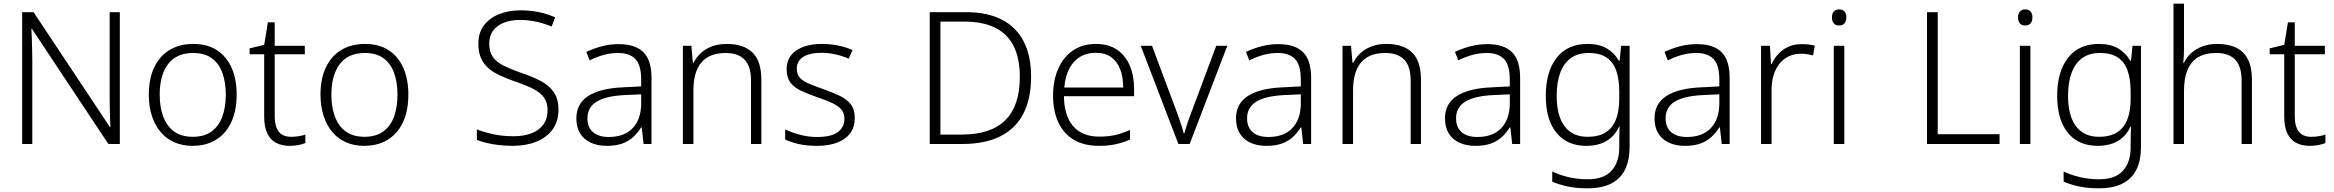

<svg xmlns="http://www.w3.org/2000/svg" viewBox="-20 -780 12641 1040"><path d="M629 0H567L153 -624H150Q152 -598 152.5 -570Q153 -542 154 -512.5Q155 -483 155 -451V0H100V-714H162L575 -92H578Q577 -113 576 -142Q575 -171 574.5 -202.5Q574 -234 574 -261V-714H629Z M1262 -267Q1262 -204 1246.5 -153.5Q1231 -103 1200.5 -66.5Q1170 -30 1125.5 -10Q1081 10 1023 10Q968 10 924 -9.5Q880 -29 849.5 -65.5Q819 -102 802.5 -153Q786 -204 786 -267Q786 -353 815 -414.5Q844 -476 898 -509Q952 -542 1027 -542Q1104 -542 1156 -507.5Q1208 -473 1235 -411.5Q1262 -350 1262 -267ZM845 -267Q845 -199 864.5 -147.5Q884 -96 923.5 -67.5Q963 -39 1024 -39Q1086 -39 1125.5 -67.5Q1165 -96 1184 -147.5Q1203 -199 1203 -267Q1203 -333 1185 -384Q1167 -435 1128 -464Q1089 -493 1026 -493Q936 -493 890.5 -433Q845 -373 845 -267Z M1557 -39Q1580 -39 1600 -42.5Q1620 -46 1634 -51V-5Q1619 1 1597 5.5Q1575 10 1550 10Q1506 10 1475 -6.5Q1444 -23 1427.5 -58Q1411 -93 1411 -148V-486H1332V-518L1411 -537L1431 -659H1468V-532H1631V-486H1468V-151Q1468 -96 1489.5 -67.5Q1511 -39 1557 -39Z M2192 -267Q2192 -204 2176.5 -153.5Q2161 -103 2130.5 -66.5Q2100 -30 2055.5 -10Q2011 10 1953 10Q1898 10 1854 -9.5Q1810 -29 1779.5 -65.5Q1749 -102 1732.5 -153Q1716 -204 1716 -267Q1716 -353 1745 -414.5Q1774 -476 1828 -509Q1882 -542 1957 -542Q2034 -542 2086 -507.5Q2138 -473 2165 -411.5Q2192 -350 2192 -267ZM1775 -267Q1775 -199 1794.5 -147.5Q1814 -96 1853.5 -67.5Q1893 -39 1954 -39Q2016 -39 2055.5 -67.5Q2095 -96 2114 -147.5Q2133 -199 2133 -267Q2133 -333 2115 -384Q2097 -435 2058 -464Q2019 -493 1956 -493Q1866 -493 1820.5 -433Q1775 -373 1775 -267Z M3005 -186Q3005 -122 2973 -78.5Q2941 -35 2885 -12.5Q2829 10 2758 10Q2715 10 2679.5 5.5Q2644 1 2615 -6Q2586 -13 2563 -22V-79Q2601 -64 2651.5 -53Q2702 -42 2761 -42Q2816 -42 2857.5 -57.5Q2899 -73 2922.5 -104.5Q2946 -136 2946 -182Q2946 -225 2926.5 -252Q2907 -279 2866.5 -299.5Q2826 -320 2763 -341Q2718 -357 2682.5 -374Q2647 -391 2622 -414Q2597 -437 2584 -468.5Q2571 -500 2571 -543Q2571 -602 2601 -642Q2631 -682 2682.5 -703Q2734 -724 2799 -724Q2852 -724 2898.5 -714.5Q2945 -705 2987 -686L2968 -636Q2926 -654 2883 -663Q2840 -672 2797 -672Q2748 -672 2710.5 -657.5Q2673 -643 2651.5 -614.5Q2630 -586 2630 -544Q2630 -499 2650 -471Q2670 -443 2708.5 -424Q2747 -405 2801 -386Q2865 -365 2910.5 -340.5Q2956 -316 2980.5 -279.5Q3005 -243 3005 -186Z M3331 -541Q3421 -541 3465 -497.5Q3509 -454 3509 -358V0H3466L3456 -90H3453Q3434 -60 3409.5 -37.5Q3385 -15 3350.5 -2.5Q3316 10 3267 10Q3216 10 3179 -7.5Q3142 -25 3122 -58Q3102 -91 3102 -139Q3102 -219 3167 -260.5Q3232 -302 3356 -307L3453 -312V-349Q3453 -428 3421.5 -460.5Q3390 -493 3329 -493Q3288 -493 3250 -482.5Q3212 -472 3174 -453L3156 -499Q3194 -517 3238.5 -529Q3283 -541 3331 -541ZM3363 -265Q3262 -260 3212 -229.5Q3162 -199 3162 -139Q3162 -90 3192.5 -64Q3223 -38 3277 -38Q3361 -38 3406.5 -85.5Q3452 -133 3453 -217V-269Z M3917 -542Q4008 -542 4056 -495.5Q4104 -449 4104 -348V0H4048V-344Q4048 -421 4013 -457Q3978 -493 3911 -493Q3823 -493 3779.5 -442Q3736 -391 3736 -290V0H3679V-532H3725L3733 -440H3737Q3752 -470 3777 -493Q3802 -516 3837 -529Q3872 -542 3917 -542Z M4610 -141Q4610 -93 4586 -59.5Q4562 -26 4516 -8Q4470 10 4404 10Q4348 10 4305.5 0Q4263 -10 4233 -24V-79Q4269 -62 4313.5 -50Q4358 -38 4405 -38Q4484 -38 4519 -65Q4554 -92 4554 -137Q4554 -167 4537.5 -186.5Q4521 -206 4488.5 -221.5Q4456 -237 4408 -253Q4359 -270 4321 -287.5Q4283 -305 4262 -332Q4241 -359 4241 -406Q4241 -471 4293 -506.5Q4345 -542 4432 -542Q4480 -542 4522 -533Q4564 -524 4598 -509L4577 -462Q4546 -476 4507.5 -485Q4469 -494 4429 -494Q4366 -494 4331 -472Q4296 -450 4296 -408Q4296 -377 4313 -358.5Q4330 -340 4362.5 -326.5Q4395 -313 4440 -297Q4488 -280 4526.5 -262Q4565 -244 4587.5 -216Q4610 -188 4610 -141Z M5565 -364Q5565 -244 5522.5 -163Q5480 -82 5397 -41Q5314 0 5193 0H5016V-714H5215Q5328 -714 5406 -674Q5484 -634 5524.5 -556.5Q5565 -479 5565 -364ZM5504 -362Q5504 -463 5471 -529.5Q5438 -596 5371 -629.5Q5304 -663 5203 -663H5074V-51H5188Q5347 -51 5425.5 -129Q5504 -207 5504 -362Z M5917 -542Q5985 -542 6031 -510.5Q6077 -479 6100 -424Q6123 -369 6123 -298V-259H5743Q5744 -153 5793 -96.5Q5842 -40 5934 -40Q5983 -40 6020 -48.5Q6057 -57 6101 -76V-24Q6062 -7 6022.5 1.5Q5983 10 5932 10Q5852 10 5796.5 -23Q5741 -56 5712.5 -117.5Q5684 -179 5684 -262Q5684 -343 5711.5 -406.5Q5739 -470 5791 -506Q5843 -542 5917 -542ZM5916 -494Q5843 -494 5798 -445.5Q5753 -397 5745 -306H6064Q6064 -362 6048 -404Q6032 -446 5999.5 -470Q5967 -494 5916 -494Z M6363 0 6159 -532H6220L6352 -179Q6360 -158 6367.5 -136Q6375 -114 6381.5 -94Q6388 -74 6392 -57H6395Q6400 -74 6406 -94Q6412 -114 6420 -136Q6428 -158 6436 -179L6568 -532H6628L6424 0Z M6904 -541Q6994 -541 7038 -497.5Q7082 -454 7082 -358V0H7039L7029 -90H7026Q7007 -60 6982.5 -37.5Q6958 -15 6923.5 -2.5Q6889 10 6840 10Q6789 10 6752 -7.5Q6715 -25 6695 -58Q6675 -91 6675 -139Q6675 -219 6740 -260.5Q6805 -302 6929 -307L7026 -312V-349Q7026 -428 6994.5 -460.5Q6963 -493 6902 -493Q6861 -493 6823 -482.5Q6785 -472 6747 -453L6729 -499Q6767 -517 6811.5 -529Q6856 -541 6904 -541ZM6936 -265Q6835 -260 6785 -229.5Q6735 -199 6735 -139Q6735 -90 6765.5 -64Q6796 -38 6850 -38Q6934 -38 6979.5 -85.5Q7025 -133 7026 -217V-269Z M7490 -542Q7581 -542 7629 -495.5Q7677 -449 7677 -348V0H7621V-344Q7621 -421 7586 -457Q7551 -493 7484 -493Q7396 -493 7352.5 -442Q7309 -391 7309 -290V0H7252V-532H7298L7306 -440H7310Q7325 -470 7350 -493Q7375 -516 7410 -529Q7445 -542 7490 -542Z M8036 -541Q8126 -541 8170 -497.5Q8214 -454 8214 -358V0H8171L8161 -90H8158Q8139 -60 8114.5 -37.5Q8090 -15 8055.5 -2.5Q8021 10 7972 10Q7921 10 7884 -7.5Q7847 -25 7827 -58Q7807 -91 7807 -139Q7807 -219 7872 -260.5Q7937 -302 8061 -307L8158 -312V-349Q8158 -428 8126.5 -460.5Q8095 -493 8034 -493Q7993 -493 7955 -482.5Q7917 -472 7879 -453L7861 -499Q7899 -517 7943.5 -529Q7988 -541 8036 -541ZM8068 -265Q7967 -260 7917 -229.5Q7867 -199 7867 -139Q7867 -90 7897.5 -64Q7928 -38 7982 -38Q8066 -38 8111.5 -85.5Q8157 -133 8158 -217V-269Z M8579 -542Q8642 -542 8683 -518Q8724 -494 8749 -451H8753L8761 -532H8807V17Q8807 86 8783.5 136Q8760 186 8709.5 213Q8659 240 8578 240Q8518 240 8471.5 230Q8425 220 8388 204V149Q8425 167 8474 179Q8523 191 8580 191Q8668 191 8709.5 144.5Q8751 98 8751 20V-11Q8751 -32 8751.5 -53.5Q8752 -75 8753 -94H8750Q8727 -43 8682 -16.5Q8637 10 8572 10Q8469 10 8411 -60.5Q8353 -131 8353 -262Q8353 -391 8411.5 -466.5Q8470 -542 8579 -542ZM8585 -493Q8527 -493 8489 -465.5Q8451 -438 8431.5 -386.5Q8412 -335 8412 -261Q8412 -153 8455 -96Q8498 -39 8579 -39Q8629 -39 8662 -54.5Q8695 -70 8714.5 -98Q8734 -126 8742.5 -164Q8751 -202 8751 -246V-281Q8751 -349 8735 -396Q8719 -443 8682.5 -468Q8646 -493 8585 -493Z M9171 -541Q9261 -541 9305 -497.5Q9349 -454 9349 -358V0H9306L9296 -90H9293Q9274 -60 9249.5 -37.5Q9225 -15 9190.5 -2.5Q9156 10 9107 10Q9056 10 9019 -7.5Q8982 -25 8962 -58Q8942 -91 8942 -139Q8942 -219 9007 -260.5Q9072 -302 9196 -307L9293 -312V-349Q9293 -428 9261.5 -460.5Q9230 -493 9169 -493Q9128 -493 9090 -482.5Q9052 -472 9014 -453L8996 -499Q9034 -517 9078.5 -529Q9123 -541 9171 -541ZM9203 -265Q9102 -260 9052 -229.5Q9002 -199 9002 -139Q9002 -90 9032.5 -64Q9063 -38 9117 -38Q9201 -38 9246.5 -85.5Q9292 -133 9293 -217V-269Z M9738 -541Q9757 -541 9775.5 -539Q9794 -537 9810 -533L9801 -480Q9785 -484 9769 -486.5Q9753 -489 9735 -489Q9698 -489 9669 -475Q9640 -461 9619 -435Q9598 -409 9587 -373Q9576 -337 9576 -292V0H9519V-532H9567L9573 -433H9576Q9590 -463 9612.5 -487.5Q9635 -512 9666.5 -526.5Q9698 -541 9738 -541Z M9970 -532V0H9913V-532ZM9942 -729Q9961 -729 9971 -717.5Q9981 -706 9981 -686Q9981 -665 9971 -653.5Q9961 -642 9942 -642Q9923 -642 9913 -653.5Q9903 -665 9903 -686Q9903 -706 9913 -717.5Q9923 -729 9942 -729Z M10418 0V-714H10476V-53H10811V0Z M10978 -532V0H10921V-532ZM10950 -729Q10969 -729 10979 -717.5Q10989 -706 10989 -686Q10989 -665 10979 -653.5Q10969 -642 10950 -642Q10931 -642 10921 -653.5Q10911 -665 10911 -686Q10911 -706 10921 -717.5Q10931 -729 10950 -729Z M11349 -542Q11412 -542 11453 -518Q11494 -494 11519 -451H11523L11531 -532H11577V17Q11577 86 11553.5 136Q11530 186 11479.5 213Q11429 240 11348 240Q11288 240 11241.5 230Q11195 220 11158 204V149Q11195 167 11244 179Q11293 191 11350 191Q11438 191 11479.5 144.5Q11521 98 11521 20V-11Q11521 -32 11521.5 -53.5Q11522 -75 11523 -94H11520Q11497 -43 11452 -16.5Q11407 10 11342 10Q11239 10 11181 -60.5Q11123 -131 11123 -262Q11123 -391 11181.5 -466.5Q11240 -542 11349 -542ZM11355 -493Q11297 -493 11259 -465.5Q11221 -438 11201.5 -386.5Q11182 -335 11182 -261Q11182 -153 11225 -96Q11268 -39 11349 -39Q11399 -39 11432 -54.5Q11465 -70 11484.5 -98Q11504 -126 11512.5 -164Q11521 -202 11521 -246V-281Q11521 -349 11505 -396Q11489 -443 11452.5 -468Q11416 -493 11355 -493Z M11810 -517Q11810 -496 11809 -477.5Q11808 -459 11806 -440H11810Q11824 -470 11849 -492.5Q11874 -515 11909.5 -528.5Q11945 -542 11990 -542Q12051 -542 12093 -521.5Q12135 -501 12156.5 -458Q12178 -415 12178 -348V0H12122V-344Q12122 -421 12087 -457Q12052 -493 11985 -493Q11926 -493 11887.5 -470.5Q11849 -448 11829.5 -402.5Q11810 -357 11810 -290V0H11753V-760H11810Z M12499 -39Q12522 -39 12542 -42.5Q12562 -46 12576 -51V-5Q12561 1 12539 5.5Q12517 10 12492 10Q12448 10 12417 -6.5Q12386 -23 12369.5 -58Q12353 -93 12353 -148V-486H12274V-518L12353 -537L12373 -659H12410V-532H12573V-486H12410V-151Q12410 -96 12431.5 -67.5Q12453 -39 12499 -39Z"/></svg>

Font: Noto Sans Devanagari Light
Style: Regular
Weight: 300
Version: Version 2.003